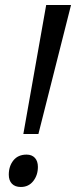

<svg xmlns="http://www.w3.org/2000/svg" viewBox="-20 -734 303 765"><path d="M164 -714H263L133 -200H73ZM15 -38Q15 -72 33.5 -95Q52 -118 86 -118Q107 -118 119 -105Q131 -92 131 -69Q131 -36 112.5 -12.5Q94 11 63 11Q40 11 27.5 -2Q15 -15 15 -38Z"/></svg>

Font: Noto Sans UI Narrow
Style: Italic
Weight: 400
Width: 4
Italic angle: -12°
Designer: Monotype Design Team
Foundry: Monotype Imaging Inc.
Version: Version 1.001